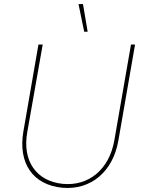

<svg xmlns="http://www.w3.org/2000/svg" viewBox="-20 -919 699 944"><path d="M286 4C427 17 536 -76 562 -228L644 -700H624L542 -228C517 -86 416 -3 289 -15C158 -28 89 -128 114 -269L190 -700H169L95 -273C68 -116 142 -10 286 4ZM394 -763H411L388 -899H366Z"/></svg>

Font: Fixel Text 20240404 Thin
Style: Italic
Weight: 100
Width: 4
Italic angle: -10°
Designer: AlfaBravo + MacPaw
Foundry: Kyrylo Tkachov, Marchela Mozhyna, Serhii Makarenko, Maria Weinstein, Zakhar Kryvoshyya
Version: Version 1.211;Glyphs 3.2 (3225)